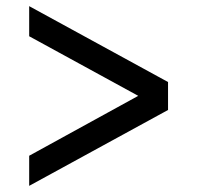

<svg xmlns="http://www.w3.org/2000/svg" viewBox="-20 -603 642 625"><path d="M430 -291 75 -485V-583L527 -336V-245L75 2V-96Z"/></svg>

Font: MedMera Sans Display
Style: Regular
Weight: 500
Designer: Kasper Nordkvist
Foundry: UNCUT.wtf
Version: Version 1.300